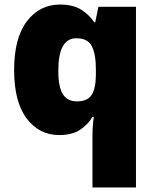

<svg xmlns="http://www.w3.org/2000/svg" viewBox="-20 -583 683 843"><path d="M386 11Q386 -30 392 -70H386Q367 -37 332 -13.5Q297 10 240 10Q152 10 97 -63Q42 -136 42 -276Q42 -416 98 -489.5Q154 -563 243 -563Q301 -563 336.5 -540.5Q372 -518 394 -485H398L412 -553H577V240H386ZM318 -138Q365 -138 383 -167.5Q401 -197 401 -256V-279Q401 -344 383.5 -379.5Q366 -415 315 -415Q236 -415 236 -273Q236 -201 256 -169.5Q276 -138 318 -138Z"/></svg>

Font: Noto Sans Syriac Western Black
Style: Regular
Weight: 900
Designer: Patrick Giasson and the Monotype Design Team
Foundry: Monotype Imaging Inc.
Version: Version 3.000; ttfautohint (v1.8.4.7-5d5b)